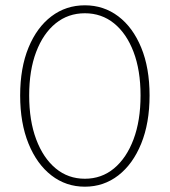

<svg xmlns="http://www.w3.org/2000/svg" viewBox="-20 -692 640 724"><path d="M300 12Q229 12 174 -30.5Q119 -73 87.5 -150.5Q56 -228 56 -332Q56 -436 87.5 -512.5Q119 -589 174 -630.5Q229 -672 300 -672Q371 -672 426 -630.5Q481 -589 512.5 -512.5Q544 -436 544 -332Q544 -228 512.5 -150.5Q481 -73 426 -30.5Q371 12 300 12ZM300 -18Q363 -18 410 -57Q457 -96 483.5 -166.5Q510 -237 510 -332Q510 -427 483.5 -496.5Q457 -566 410 -604Q363 -642 300 -642Q237 -642 190 -604Q143 -566 116.5 -496.5Q90 -427 90 -332Q90 -237 116.5 -166.5Q143 -96 190 -57Q237 -18 300 -18Z"/></svg>

Font: Source Code Pro ExtraLight ExtraLight
Style: Regular
Weight: 250
Monospace: yes
Version: Version 1.018;hotconv 1.0.116;makeotfexe 2.5.65601